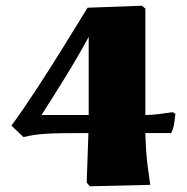

<svg xmlns="http://www.w3.org/2000/svg" viewBox="-20 -539 653 671"><path d="M294 112 283 99 289 -74Q233 -74 198 -73.5Q163 -73 140.5 -71.5Q118 -70 100.5 -67.5Q83 -65 62 -60L20 -100Q63 -159 110 -231Q157 -303 202.5 -376.5Q248 -450 286 -512L476 -519L488 -509V-137Q508 -137 536.5 -140.5Q565 -144 584 -147L593 -141Q592 -131 589 -109.5Q586 -88 578 -74H488Q490 -4 495.5 37Q501 78 505 107ZM125 -137H290V-410Q253 -342 210.5 -273Q168 -204 125 -137Z"/></svg>

Font: Labrada Black
Style: Regular
Weight: 900
Designer: Mercedes Jáuregui
Foundry: Omnibus-Type Team
Version: Version 1.000; ttfautohint (v1.8.4.7-5d5b)